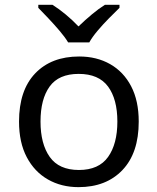

<svg xmlns="http://www.w3.org/2000/svg" viewBox="-20 -768 654 798"><path d="M351.1 -591.8H263.2Q250 -613.8 227.5 -640.1Q205.1 -666.5 181.2 -691.7Q157.2 -716.8 139.2 -735.4V-748H198.2Q224.6 -731.4 252.9 -708Q281.2 -684.6 306.2 -658.2Q333.5 -684.6 361.6 -708Q389.6 -731.4 416 -748H476.6V-735.4Q457.5 -716.8 432.6 -691.7Q407.7 -666.5 385.5 -640.1Q363.3 -613.8 351.1 -591.8ZM556.6 -262.7Q556.6 -132.3 489 -61.3Q421.4 9.8 306.2 9.8Q234.9 9.8 179 -22.2Q123 -54.2 91.1 -115Q59.1 -175.8 59.1 -262.7Q59.1 -392.6 126.2 -462.9Q193.4 -533.2 309.1 -533.2Q381.8 -533.2 437.7 -501.5Q493.7 -469.7 525.1 -409.4Q556.6 -349.1 556.6 -262.7ZM148.4 -262.7Q148.4 -169.9 186.8 -115.7Q225.1 -61.5 308.1 -61.5Q390.6 -61.5 429.2 -115.7Q467.8 -169.9 467.8 -262.7Q467.8 -356 429 -408.4Q390.1 -460.9 307.1 -460.9Q224.1 -460.9 186.3 -408.4Q148.4 -356 148.4 -262.7Z"/></svg>

Font: Lunasima
Style: Regular
Weight: 400
Designer: The DocRepair Project, Monotype Design Team
Foundry: Google
Version: Version 2.009